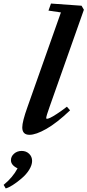

<svg xmlns="http://www.w3.org/2000/svg" viewBox="-121 -745 490 1077"><path d="M44.4 11.2Q3.9 11.2 3.9 -30.3Q3.9 -63 32.7 -143.6L220.7 -675.3L150.9 -685.5L165 -725.1L336.4 -712.9L349.6 -690.4L157.2 -146Q138.2 -93.3 138.2 -82.5Q138.2 -78.6 142.6 -78.6Q147.9 -78.6 160.4 -84.2Q172.9 -89.8 197.8 -106Q222.7 -122.1 254.4 -146.5L272 -126Q198.2 -55.7 139.4 -22.2Q80.6 11.2 44.4 11.2ZM-88.9 312 -100.6 292Q-48.8 249.5 -22.5 199.2Q-59.6 181.6 -59.6 153.8Q-59.6 132.3 -42 116.9Q-24.4 101.6 0.5 101.6Q25.9 101.6 42.5 117.7Q59.1 133.8 59.1 157.7Q59.1 180.2 43.2 206.5Q27.3 232.9 -0.5 256.3Q-55.2 302.7 -88.9 312Z"/></svg>

Font: Elstob ExtraBold
Style: Italic
Weight: 800
Italic angle: -20°
Designer: Peter S. Baker
Version: Version 1.015